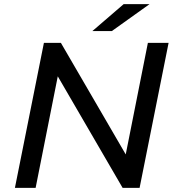

<svg xmlns="http://www.w3.org/2000/svg" viewBox="-20 -907 852 927"><path d="M52 0 192 -700H274L610 -122L580 -126L694 -700H794L654 0H572L236 -578L266 -574L152 0ZM426 -757 577 -887H702L520 -757Z"/></svg>

Font: Montserrat Thin Medium
Style: Italic
Weight: 500
Italic angle: -11.3°
Version: Version 9.000